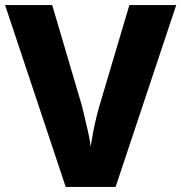

<svg xmlns="http://www.w3.org/2000/svg" viewBox="-20 -734 712 754"><path d="M672 -714 434 0H238L0 -714H185L301 -321Q305 -305 312.5 -274Q320 -243 327 -211Q334 -179 336 -158Q339 -179 345 -211Q351 -243 358.5 -273.5Q366 -304 371 -320L488 -714Z"/></svg>

Font: Noto Sans Thaana ExtraBold
Style: Regular
Weight: 800
Designer: David Williams
Foundry: Google Inc.
Version: Version 3.001; ttfautohint (v1.8.4.7-5d5b)